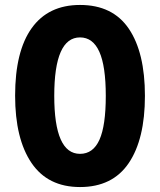

<svg xmlns="http://www.w3.org/2000/svg" viewBox="-20 -745 646 775"><path d="M565 -358Q565 -183 499.5 -86.5Q434 10 303 10Q173 10 107 -87.5Q41 -185 41 -359Q41 -538 108 -631.5Q175 -725 303 -725Q435 -725 500 -629Q565 -533 565 -358ZM199 -358Q199 -124 303 -124Q356 -124 381.5 -181Q407 -238 407 -358Q407 -478 381 -536Q355 -594 303 -594Q199 -594 199 -358Z"/></svg>

Font: Noto Sans ExtraCondensed ExtraBold
Style: Regular
Weight: 800
Width: 2
Designer: Monotype Design Team
Foundry: Monotype Imaging Inc.
Version: Version 2.013; ttfautohint (v1.8.4.7-5d5b)